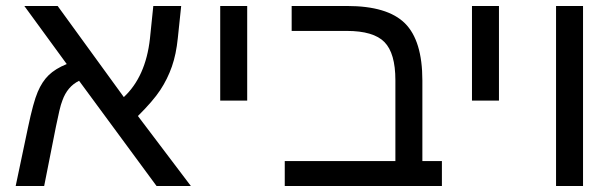

<svg xmlns="http://www.w3.org/2000/svg" viewBox="-20 -619 2045 639"><path d="M166 -196.8 127 0H32.2L73.2 -194.8Q90.8 -278.8 105.5 -313Q120.1 -347.7 142.3 -369.1Q164.6 -390.6 202.1 -405.8L61 -599.1H171.9L392.1 -295.9Q464.8 -363.8 479 -490.2L490.2 -599.1H583L571.8 -492.2Q566.4 -438.5 552.2 -397.9Q537.6 -356 513.4 -319.3Q489.3 -282.7 439 -232.9L615.2 0H501L243.2 -350.1Q204.1 -331.1 187.5 -284.2Q182.6 -272 177.5 -250Q172.4 -228 166 -196.8Z M802.7 -599.1V-284.2H712.9V-599.1Z M1450.7 -83V0H927.7V-83H1295.9V-352.1Q1295.9 -441.9 1259.5 -479Q1223.1 -516.1 1133.8 -516.1H950.7V-599.1H1134.8Q1269.5 -599.1 1327.6 -541.5Q1385.7 -483.9 1385.7 -351.1V-83Z M1640.6 -599.1V-284.2H1550.8V-599.1Z M1920.4 -599.1V0H1830.6V-599.1Z"/></svg>

Font: Arimo Nerd Font
Style: Regular
Weight: 400
Designer: Steve Matteson
Foundry: Monotype Imaging Inc.
Version: Version 1.33;Nerd Fonts 3.2.1